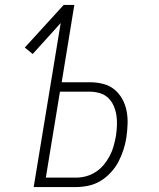

<svg xmlns="http://www.w3.org/2000/svg" viewBox="-20 -755 640 775"><path d="M116 0 225 -662 112 -537 80 -563 237 -735H280L229 -423H343Q370 -423 396 -416.5Q422 -410 441.5 -394Q461 -378 473.5 -355.5Q486 -333 491 -307Q496 -281 495 -254Q494 -227 490 -199Q486 -174 478 -149.5Q470 -125 458 -102Q446 -79 427 -58.5Q408 -38 385.5 -24.5Q363 -11 337.5 -5.5Q312 0 287 0ZM165 -38H286Q307 -38 327.5 -43.5Q348 -49 366.5 -61Q385 -73 399 -90Q413 -107 423 -126Q433 -145 438.5 -165Q444 -185 448 -206Q451 -227 452 -248Q453 -269 450 -289Q447 -309 439 -327.5Q431 -346 417 -359.5Q403 -373 383 -379Q363 -385 342 -385H222Z"/></svg>

Font: Iosevka Aile XLt Obl
Style: Regular
Weight: 200
Italic angle: -9°
Designer: Belleve Invis
Foundry: Belleve Invis
Version: Version 31.1.0; ttfautohint (v1.8.4)